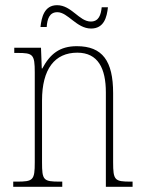

<svg xmlns="http://www.w3.org/2000/svg" viewBox="-20 -720 556 740"><path d="M331 -610C381 -610 392 -654 396 -692H372C369 -663 361 -637 330 -637C285 -637 256 -700 200 -700C150 -700 140 -652 136 -616H160C162 -646 170 -673 201 -673C242 -673 275 -610 331 -610ZM31 0H220V-20H211C147 -20 142 -25 142 -95V-333C142 -454 191 -517 278 -517C358 -517 388 -456 388 -364V0H491V-20H484C422 -20 416 -25 416 -95V-361C416 -485 375 -542 276 -542C210 -542 173 -512 143 -456H141L138 -536H35V-516H47C107 -516 114 -511 114 -441V-95C114 -25 108 -20 44 -20H31Z"/></svg>

Font: Noto Serif Bengali Condensed Thin
Style: Regular
Weight: 100
Width: 3
Designer: Juan Bruce, Universal Thirst, Indian Type Foundry and the Monotype Design Team.
Foundry: Monotype Imaging Inc.
Version: Version 2.003